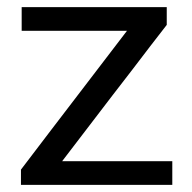

<svg xmlns="http://www.w3.org/2000/svg" viewBox="-20 -516 537 536"><path d="M38.5 0V-42.5Q81 -98 121.5 -151.5Q162 -204.5 198 -251.5L334.5 -430H40.5V-496H445.5V-446.5Q426 -421.5 400.2 -388Q374.5 -354.5 347.5 -319Q320 -283 295 -251L153.5 -66H461V0Z"/></svg>

Font: Heraclito
Style: Regular
Weight: 400
Designer: Kostas Bartsokas (font) & Cristiano Sobral (main changes)
Foundry: Kostas Bartsokas (font) & Cristiano Sobral (main changes)
Version: Version 1.00;July 8, 2020;FontCreator 13.0.0.2655 64-bit